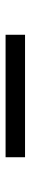

<svg xmlns="http://www.w3.org/2000/svg" viewBox="262 -210 108 671"><g transform="rotate(90 315.5 125.0)"><path d="M102 159V91H530V159Z"/></g></svg>

Font: Cairo-CLs
Style: CLs-Regular
Weight: 400
Version: Version 3.130;gftools[0.9.24]